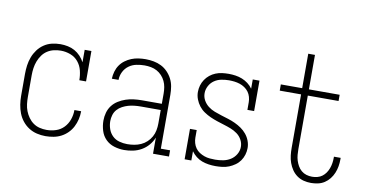

<svg xmlns="http://www.w3.org/2000/svg" viewBox="-72 -926 2145 1125"><g transform="rotate(10 1000.0 -363.5)"><path d="M247 8Q221 8 195.5 2Q170 -4 148 -18Q126 -32 109.5 -52.5Q93 -73 83.5 -97.5Q74 -122 70 -148Q66 -174 66 -200V-330Q66 -356 69.5 -381.5Q73 -407 82 -431Q91 -455 106.5 -476Q122 -497 143.5 -511.5Q165 -526 190 -532Q215 -538 241 -538Q263 -538 285 -533.5Q307 -529 326 -518.5Q345 -508 360.5 -491.5Q376 -475 386 -456V-530H426V-349H386Q386 -378 379 -406.5Q372 -435 353.5 -457.5Q335 -480 307 -490.5Q279 -501 250 -501Q229 -501 208 -496Q187 -491 169.5 -479.5Q152 -468 139.5 -450.5Q127 -433 119.5 -413Q112 -393 109 -372Q106 -351 106 -330V-200Q106 -179 108.5 -158Q111 -137 118.5 -117.5Q126 -98 138.5 -80.5Q151 -63 168 -51Q185 -39 205.5 -34Q226 -29 247 -29Q276 -29 303 -38Q330 -47 349.5 -67.5Q369 -88 378.5 -115.5Q388 -143 388 -171Q388 -171 388 -171.5Q388 -172 388 -172H428Q428 -172 428 -171.5Q428 -171 428 -171Q428 -147 422.5 -123.5Q417 -100 406 -78.5Q395 -57 378 -40Q361 -23 340 -12Q319 -1 295 3.5Q271 8 247 8Z M715 8Q685 8 655.5 -1Q626 -10 605 -31Q584 -52 575 -81.5Q566 -111 566 -141Q566 -165 572.5 -188.5Q579 -212 593.5 -231Q608 -250 629 -263Q650 -276 672.5 -283.5Q695 -291 719 -294Q743 -297 768 -297H886V-358Q886 -377 883 -395.5Q880 -414 872 -431Q864 -448 851 -462Q838 -476 821.5 -485Q805 -494 786 -497.5Q767 -501 748 -501Q724 -501 699.5 -496Q675 -491 655 -476.5Q635 -462 623.5 -439Q612 -416 612 -391H572Q573 -413 579 -434Q585 -455 597 -472.5Q609 -490 626.5 -503Q644 -516 664 -524Q684 -532 705.5 -535Q727 -538 748 -538Q772 -538 796 -533.5Q820 -529 841 -518.5Q862 -508 879 -490.5Q896 -473 907 -451.5Q918 -430 922 -406Q926 -382 926 -358V-37H981V0H886V-96Q876 -71 858.5 -50.5Q841 -30 817.5 -16.5Q794 -3 767.5 2.5Q741 8 715 8ZM727 -29Q748 -29 768.5 -32.5Q789 -36 808 -44.5Q827 -53 842.5 -67.5Q858 -82 868 -100Q878 -118 882 -138.5Q886 -159 886 -180V-260H768Q749 -260 730 -258Q711 -256 693.5 -251Q676 -246 659 -237Q642 -228 629.5 -214Q617 -200 611.5 -181.5Q606 -163 606 -145Q606 -121 614 -98Q622 -75 639 -58.5Q656 -42 679.5 -35.5Q703 -29 727 -29Z M1259 8Q1238 8 1217.5 5Q1197 2 1178 -5Q1159 -12 1142.5 -25Q1126 -38 1114 -55V0H1074V-181H1114V-136Q1114 -120 1118.5 -104Q1123 -88 1132.5 -74.5Q1142 -61 1156 -52Q1170 -43 1185.5 -37.5Q1201 -32 1217.5 -30.5Q1234 -29 1250 -29Q1274 -29 1297.5 -33.5Q1321 -38 1341 -50.5Q1361 -63 1373.5 -84Q1386 -105 1386 -129Q1386 -151 1375 -171Q1364 -191 1346 -204Q1328 -217 1307.5 -225Q1287 -233 1265.5 -239.5Q1244 -246 1223 -253Q1202 -260 1182 -269Q1162 -278 1143.5 -290.5Q1125 -303 1111.5 -320.5Q1098 -338 1090 -359Q1082 -380 1082 -402Q1082 -422 1087.5 -441Q1093 -460 1104 -476.5Q1115 -493 1130.5 -505.5Q1146 -518 1164.5 -525.5Q1183 -533 1202.5 -535.5Q1222 -538 1242 -538Q1262 -538 1282.5 -535Q1303 -532 1322 -524.5Q1341 -517 1357.5 -504.5Q1374 -492 1386 -475V-530H1426V-349H1386V-394Q1386 -410 1381.5 -426Q1377 -442 1367.5 -455Q1358 -468 1344 -477.5Q1330 -487 1314.5 -492Q1299 -497 1283 -499Q1267 -501 1251 -501Q1228 -501 1205 -496.5Q1182 -492 1163 -479Q1144 -466 1133 -445Q1122 -424 1122 -402Q1122 -379 1133 -359.5Q1144 -340 1161.5 -326.5Q1179 -313 1200 -305Q1221 -297 1242 -290.5Q1263 -284 1284 -277.5Q1305 -271 1325.5 -261.5Q1346 -252 1364 -239.5Q1382 -227 1396 -210Q1410 -193 1418 -172Q1426 -151 1426 -129Q1426 -108 1420 -88.5Q1414 -69 1402.5 -52.5Q1391 -36 1374 -24Q1357 -12 1338.5 -4.5Q1320 3 1299.5 5.5Q1279 8 1259 8Z M1827 8Q1804 8 1782.5 2.5Q1761 -3 1743 -16Q1725 -29 1712.5 -47.5Q1700 -66 1692.5 -87Q1685 -108 1682.5 -130Q1680 -152 1680 -175V-493H1553V-530H1680V-735H1720V-530H1903V-493H1720V-175Q1720 -158 1721.5 -140.5Q1723 -123 1728 -107Q1733 -91 1741.5 -76Q1750 -61 1763 -50Q1776 -39 1792.5 -34Q1809 -29 1827 -29Q1842 -29 1858 -33Q1874 -37 1886.5 -46.5Q1899 -56 1908 -69Q1917 -82 1922.5 -97Q1928 -112 1930.5 -128Q1933 -144 1933 -160Q1933 -162 1933 -164Q1933 -166 1933 -167H1973Q1973 -165 1973 -162.5Q1973 -160 1973 -158Q1973 -137 1969.5 -116.5Q1966 -96 1958 -76.5Q1950 -57 1937 -40.5Q1924 -24 1906.5 -12.5Q1889 -1 1868 3.5Q1847 8 1827 8Z"/></g></svg>

Font: Iosevka Slab Extralight
Style: Regular
Weight: 200
Monospace: yes
Designer: Belleve Invis
Foundry: Belleve Invis
Version: Version 11.1.1; ttfautohint (v1.8.3)